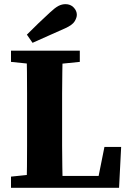

<svg xmlns="http://www.w3.org/2000/svg" viewBox="-20 -900 620 920"><path d="M32.7 0V-53.7L177.8 -68.7H193.5V0ZM106.7 0Q108.7 -51 109.2 -101.6Q109.7 -152.2 109.7 -199.8Q109.7 -247.4 109.7 -289.2V-347Q109.7 -399.5 109.7 -451Q109.7 -502.5 109.2 -554.5Q108.7 -606.5 106.7 -657.3H280.6Q279.6 -606.7 278.6 -555.2Q277.6 -503.7 277.6 -451.7Q277.6 -399.7 277.6 -347V-294.2Q277.6 -250.1 277.6 -201.7Q277.6 -153.3 278.6 -102.4Q279.6 -51.4 280.6 0ZM193.5 0V-57.1H482.8L446.8 -28.1L480.4 -195.8H560.5L550.5 0ZM32.7 -603.5V-657.3H362.4V-603.5L214.4 -588.5H177.8ZM108.8 -734Q136.1 -761.8 164.2 -788.5Q192.3 -815.2 219.1 -840Q243.7 -863.1 260.1 -871.6Q276.6 -880.1 293.9 -880.1Q317.7 -880.1 332.9 -864.3Q348.2 -848.4 348.2 -829.1Q348.2 -815.4 337.7 -797.8Q327.2 -780.2 291.8 -764.2Q252.3 -746.5 213.7 -729.5Q175.1 -712.5 136 -694.8Z"/></svg>

Font: Source Serif 4 Variable
Style: Regular
Weight: 400
Designer: Frank Grießhammer
Foundry: Adobe
Version: Version 4.005;hotconv 1.1.0;makeotfexe 2.6.0